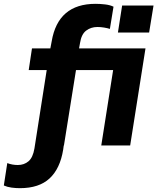

<svg xmlns="http://www.w3.org/2000/svg" viewBox="-123 -760 822 1003"><path d="M493 -590 515 -731H679L656 -590ZM290 -507H637L557 0H406L468 -394H274L211 0H210L207 22Q191 121 136 172Q81 223 -19 223Q-41 223 -63 220Q-85 217 -103 209L-85 92Q-59 102 -30 102Q3 102 26 82.5Q49 63 57 15L121 -394H27L44 -507H140L147 -544Q180 -740 376 -740Q399 -740 425.5 -737Q452 -734 470 -725L451 -609Q439 -613 421 -616Q403 -619 386 -619Q352 -619 327 -600Q302 -581 295 -535Z"/></svg>

Font: Winston
Style: Bold Italic
Weight: 700
Italic angle: -9°
Designer: Original fonts by Vernon Adams / Changes by Cristiano Sobral
Foundry: Original fonts by Vernon Adams / Changes by Cristiano Sobral
Version: Version 2.503;July 17, 2020;FontCreator 13.0.0.2655 64-bit